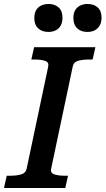

<svg xmlns="http://www.w3.org/2000/svg" viewBox="-44 -948 532 968"><path d="M200 -787Q168 -787 148.5 -805Q129 -823 129 -857Q129 -881 138 -896.5Q147 -912 163.5 -920Q180 -928 201 -928Q232 -928 251.5 -910.5Q271 -893 271 -859Q271 -835 262 -819Q253 -803 237 -795Q221 -787 200 -787ZM396 -787Q365 -787 345.5 -805Q326 -823 326 -857Q326 -881 335 -896.5Q344 -912 360.5 -920Q377 -928 398 -928Q429 -928 448.5 -910.5Q468 -893 468 -859Q468 -835 458.5 -819Q449 -803 433.5 -795Q418 -787 396 -787ZM90 -96 199 -612Q204 -634 183.5 -641Q163 -648 129 -648H114L128 -710H437L423 -648H407Q375 -648 351.5 -642Q328 -636 323 -614L214 -98Q209 -76 229.5 -69Q250 -62 284 -62H299L285 0H-24L-10 -62H6Q39 -62 62 -68.5Q85 -75 90 -96Z"/></svg>

Font: Roboto Serif Medium
Style: Italic
Weight: 500
Italic angle: -10°
Designer: Greg Gazdowicz
Foundry: Commercial Type
Version: Version 1.008